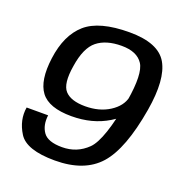

<svg xmlns="http://www.w3.org/2000/svg" viewBox="-125 -788 854 903"><g transform="rotate(20 302.0 -336.5)"><path d="M246 6.5Q393.5 6.5 467.8 -77Q542 -160.5 577 -368Q604 -528.5 560.2 -604.5Q516.5 -680.5 372 -680.5Q220.5 -680.5 152.8 -621Q85 -561.5 69 -440.5Q53.5 -324.5 94.5 -270.2Q135.5 -216 248 -216Q353 -216 431.5 -264Q510 -312 522.5 -367.5L475 -394Q464.5 -346.5 414 -314.2Q363.5 -282 293 -282Q221.5 -282 191.5 -314.8Q161.5 -347.5 177 -441Q191.5 -536.5 236.2 -572.2Q281 -608 358.5 -608Q435.5 -608 465.2 -562.5Q495 -517 471.5 -376.5Q435 -166.5 383 -115.2Q331 -64 256.5 -64Q185.5 -64 161.8 -97.5Q138 -131 144.5 -182.5H37Q26 -117 64.8 -55.2Q103.5 6.5 246 6.5Z"/></g></svg>

Font: Anybody SemiExpanded
Style: Italic
Weight: 400
Width: 6
Italic angle: -10°
Version: Version 1.113;gftools[0.9.25]